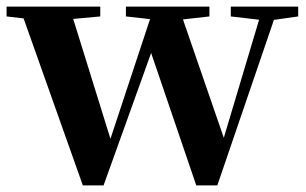

<svg xmlns="http://www.w3.org/2000/svg" viewBox="-28 -561 932 584"><path d="M224 3 31 -541H183L315 -116L300 -115L304 -127L441 -541H515L662 -115H644L648 -126L772 -541H819L633 3H569L417 -443H448L440 -423L287 3ZM-8 -511V-541H277V-511L146 -499H96ZM355 -511V-541H609V-511L502 -499H463ZM674 -511V-541H879V-511L794 -499H777Z"/></svg>

Font: Noto Serif JP ExtraBold
Style: Regular
Weight: 800
Designer: Ryoko NISHIZUKA 西塚涼子 (kana & ideographs); Frank Grießhammer (Latin, Greek & Cyrillic); Wenlong ZHANG 张文龙 (bopomofo); San
Foundry: Adobe
Version: Version 2.003-H1;hotconv 1.1.1;makeotfexe 2.6.0